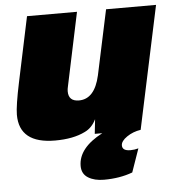

<svg xmlns="http://www.w3.org/2000/svg" viewBox="-53 -589 771 842"><g transform="rotate(-5 332.5 -168.0)"><path d="M173 14Q15 14 15 -113Q15 -152 37 -256L97 -540H317L249 -218Q246 -206 246 -196Q246 -152 292 -152Q361 -152 384 -254L445 -540H665L550 0Q516 5 489 23.5Q462 42 462 61Q462 85 498 85Q516 85 533 80L497 183Q441 204 371 204Q329 204 301.5 187Q274 170 274 135Q274 56 381 0H348L355 -64Q337 -27 305 -12Q253 14 173 14Z"/></g></svg>

Font: Nacelle Black
Style: Italic
Weight: 900
Italic angle: -12°
Designer: Sora Sagano
Foundry: Sora Sagano
Version: Version 1.000;FEAKit 1.0